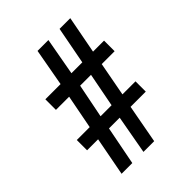

<svg xmlns="http://www.w3.org/2000/svg" viewBox="-203 -825 937 937"><g transform="rotate(-45 265.5 -357.0)"><path d="M85 0H159L198 -200H272L236 0H310L347 -200H452V-271H362L395 -447H484V-520H408L445 -714H371L334 -520H259L294 -714H219L184 -520H79V-447H170L136 -271H47V-200H123ZM211 -271 246 -447H321L287 -271Z"/></g></svg>

Font: Noto Serif Devanagari ExtraCondensed ExtraBold
Style: Regular
Weight: 800
Width: 2
Designer: Universal Thirst, Indian Type Foundry and the Monotype Design Team
Foundry: Monotype Imaging Inc.
Version: Version 2.004